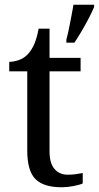

<svg xmlns="http://www.w3.org/2000/svg" viewBox="-20 -780 417 810"><path d="M240 10Q164 10 129.5 -24.5Q95 -59 95 -145V-479H19V-519Q37 -519 59 -526.5Q81 -534 97 -551Q114 -569 125 -595Q136 -621 143 -659H189V-536H320V-479H189V-142Q189 -91 210 -67Q231 -43 265 -43Q283 -43 298 -45Q313 -47 329 -50V-6Q316 0 290 5Q264 10 240 10ZM260 -613Q266 -635 271 -660Q276 -685 281 -710.5Q286 -736 290 -760H377V-750Q368 -729 354 -702Q340 -675 324 -648Q308 -621 294 -600H260Z"/></svg>

Font: Noto Serif Ethiopic
Style: Regular
Weight: 400
Designer: Monotype Design Team
Foundry: Monotype Imaging Inc.
Version: Version 2.102